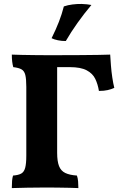

<svg xmlns="http://www.w3.org/2000/svg" viewBox="-20 -958 629 981"><path d="M40.4 3Q40.4 -18.4 41.7 -33.9Q43 -49.4 46.6 -61Q73.6 -63 88.3 -71.1Q103 -79.2 108.7 -100.7Q114.4 -122.2 114.4 -163V-514.2Q114.4 -554.4 109.3 -575Q104.2 -595.6 89.8 -603.7Q75.4 -611.8 47.8 -615Q44.2 -627.2 42.3 -643.3Q40.4 -659.4 40.4 -679Q61.2 -678 91.1 -677.5Q121 -677 154.4 -676.5Q187.8 -676 218.5 -676Q249.2 -676 272 -676V-177Q272 -134 281.6 -109.5Q291.2 -85 313.3 -74.3Q335.4 -63.6 373 -61Q377.8 -47.6 379.1 -30.6Q380.4 -13.6 380.4 3Q362.6 2 334.8 1.5Q307 1 275.9 0.5Q244.8 0 216 0Q169.6 0 119.2 1Q68.8 2 40.4 3ZM485.4 -493.4Q480 -527.4 466.8 -554.9Q453.6 -582.4 423 -598.7Q392.4 -615 337 -615H235.6L264.8 -676Q341.4 -676 394.6 -676.5Q447.8 -677 483.3 -677.5Q518.8 -678 543 -679Q544.4 -654.8 546.8 -623.6Q549.2 -592.4 553.8 -561.8Q558.4 -531.2 564 -509Q548.8 -502 530.2 -497.7Q511.6 -493.4 485.4 -493.4ZM316.2 -748.4Q296.4 -748 276.1 -752.2Q255.8 -756.4 243.6 -762.8Q266.4 -808.8 281.3 -847.4Q296.2 -886 306.2 -925.2Q326.4 -932.2 350.3 -935.2Q374.2 -938.2 397 -937.8Q410.8 -937.4 424 -936Q437.2 -934.6 447 -932.6Q410.4 -889.2 376.6 -841.8Q342.8 -794.4 316.2 -748.4Z"/></svg>

Font: Vollkorn
Style: Regular
Weight: 400
Designer: Friedrich Althausen
Foundry: Friedrich Althausen
Version: Version 4.104